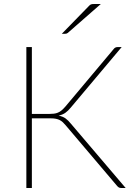

<svg xmlns="http://www.w3.org/2000/svg" viewBox="-20 -938 664 958"><path d="M607 0H584.5Q577.5 0 572.5 -3Q567.5 -6 562 -13L307.5 -313Q300.5 -321.5 293.5 -328Q286.5 -334.5 278.2 -338.8Q270 -343 259.5 -345.2Q249 -347.5 234 -347.5H139V0H111.5V-703H139V-369.5H225Q238 -369.5 248.8 -370.8Q259.5 -372 269 -376Q278.5 -380 287.2 -387.2Q296 -394.5 306 -406L546.5 -692.5Q554 -703 566 -703H587L333 -401Q320 -385 306.2 -375.2Q292.5 -365.5 272.5 -361Q293.5 -357 307.2 -347Q321 -337 334.5 -320ZM483 -918 318.5 -774Q313.5 -769.5 305.5 -769.5H288.5L424.5 -909Q429.5 -914.5 434.5 -916.2Q439.5 -918 449.5 -918Z"/></svg>

Font: Lato ExtraLight
Style: Regular
Weight: 275
Designer: Lukasz Dziedzic with Adam Twardoch and Botio Nikoltchev
Foundry: tyPoland Lukasz Dziedzic
Version: Version 2.015; 2015-08-06; http://www.latofonts.com/